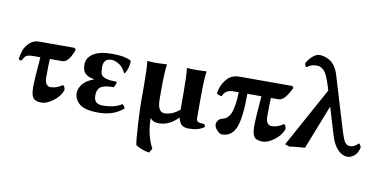

<svg xmlns="http://www.w3.org/2000/svg" viewBox="-84 -944 2821 1428"><g transform="rotate(10 1326.5 -230.5)"><path d="M183.1 -320.8H133.8Q95.7 -320.8 80.3 -313Q64.9 -305.2 49.8 -272.9Q31.7 -272.9 26.9 -280.8Q31.7 -314.9 41.7 -345.5Q51.8 -376 81.3 -405Q110.8 -434.1 153.8 -434.1H420.9L432.1 -421.9Q420.9 -384.8 398.9 -352.8Q377 -320.8 350.1 -320.8H254.9Q252 -284.7 252 -178.2Q252 -148.4 263.9 -131.8Q275.9 -115.2 293.9 -115.2Q341.8 -115.2 383.8 -146Q391.6 -145 396.7 -134Q401.9 -123 401.9 -109.9Q384.8 -62 336.4 -26.1Q288.1 9.8 250 9.8Q203.1 9.8 186 -12.2Q168.9 -34.2 168.9 -91.8Q168.9 -154.8 183.1 -320.8Z M707 -394Q647.9 -394 647.9 -328.1Q647.9 -292 654.5 -275.9Q661.1 -259.8 688.5 -250Q715.8 -240.2 774.9 -240.2Q774.9 -218.3 757.8 -195.8Q730 -195.8 712.4 -193.8Q694.8 -191.9 674.8 -184.3Q654.8 -176.8 644.8 -158.4Q634.8 -140.1 634.8 -110.8Q634.8 -47.9 698.7 -47.9Q792 -47.9 844.2 -83.5Q858.4 -77.1 866.7 -55.2Q793.5 9.8 679.7 9.8Q575.7 9.8 535.4 -24.7Q495.1 -59.1 495.1 -107.9Q495.1 -119.1 499 -132.1Q502.9 -145 512.9 -162.6Q522.9 -180.2 545.9 -197.5Q568.8 -214.8 603 -227.1V-230Q559.1 -236.8 537.1 -257.8Q515.1 -278.8 515.1 -325.2Q515.1 -376 563.5 -407.5Q611.8 -439 708 -439Q798.8 -439 846.7 -414.1L849.1 -411.1Q852.1 -391.6 844.5 -364Q836.9 -336.4 824.2 -314L816.9 -313Q798.3 -350.6 775.9 -367.7Q741.2 -394 707 -394Z M1110.8 -248V-170.9Q1110.8 -70.8 1163.6 -70.8Q1221.7 -70.8 1277.8 -118.2V-250Q1277.8 -373 1270.5 -429.2L1272.9 -432.1Q1307.1 -429.2 1340.8 -429.2Q1340.8 -429.2 1418 -432.1L1418.9 -429.2Q1410.2 -376 1409.7 -249V-80.1Q1409.7 -57.1 1422.6 -50.5Q1435.5 -43.9 1468.8 -43.9Q1476.6 -37.1 1478.5 -22.9Q1435.5 10.3 1359.9 9.8Q1326.7 9.8 1308.6 -5.1Q1290.5 -20 1280.8 -58.1H1278.8Q1214.8 9.8 1134.8 9.8Q1088.9 9.8 1069.8 -20Q1069.8 107.9 1121.6 205.1Q1113.8 214.8 1102.5 236.8Q1044.4 228 999.5 198.2Q992.7 168.5 985.6 51.8Q978.5 -64.9 978.5 -129.9V-249Q978.5 -373 971.7 -429.2L973.6 -432.1Q1007.8 -429.2 1041.5 -429.2L1118.7 -432.1L1119.6 -429.2Q1110.8 -376 1110.8 -248Z M2065.4 -436 2076.2 -423.8Q2027.3 -320.8 1984.4 -320.8H1924.3Q1921.4 -284.7 1921.4 -178.2Q1921.4 -148.4 1933.3 -131.8Q1945.3 -115.2 1963.4 -115.2Q2011.2 -115.2 2053.2 -146Q2061 -145 2066.2 -134Q2071.3 -123 2071.3 -109.9Q2054.2 -62 2005.9 -26.1Q1957.5 9.8 1919.4 9.8Q1872.6 9.8 1855.5 -12.2Q1838.4 -34.2 1838.4 -91.8Q1838.4 -154.8 1852.5 -320.8H1746.6Q1746.6 -138.7 1716.1 -64.5Q1685.5 9.8 1612.3 9.8Q1595.2 9.8 1574.5 -12.2Q1553.7 -34.2 1553.7 -55.2Q1553.7 -70.3 1563.7 -85.2Q1573.7 -100.1 1591.3 -104.5Q1606 -108.4 1615 -112.3Q1624 -116.2 1637.5 -130.1Q1650.9 -144 1658.9 -165.3Q1667 -186.5 1673.6 -226.6Q1680.2 -266.6 1681.2 -320.8H1648.4Q1611.3 -320.8 1592.3 -309.3Q1573.2 -297.9 1562.5 -272Q1554.7 -269 1539.6 -274.4Q1524.4 -279.8 1523.4 -286.1Q1530.3 -342.3 1566.9 -389.2Q1603.5 -436 1666.5 -436Z M2646 -75.2Q2637.2 -31.2 2611.8 -10Q2586.4 11.2 2560.1 11.2Q2521 11.2 2486.6 -23.9Q2452.1 -59.1 2432.1 -126L2369.6 -334L2238.3 0Q2142.1 6.8 2123 12.2L2088.4 0L2335 -449.2L2326.2 -478Q2311 -526.9 2296.6 -557.4Q2282.2 -587.9 2266.6 -599.4Q2251 -610.8 2241.7 -614Q2232.4 -617.2 2218.3 -617.2Q2173.3 -617.2 2147 -591.8Q2133.8 -595.7 2130.4 -619.1Q2146.5 -649.9 2173.3 -674.1Q2200.2 -698.2 2227.1 -698.2Q2242.2 -698.2 2258.8 -694.1Q2275.4 -689.9 2298.3 -678.5Q2321.3 -667 2341.8 -638.4Q2362.3 -609.9 2374 -568.8L2481 -213.9Q2508.8 -118.7 2523.9 -94.2Q2539.1 -69.8 2564 -69.8Q2601.1 -69.8 2626 -101.1Q2637.2 -99.1 2646 -75.2Z"/></g></svg>

Font: Linux Biolinum
Style: Bold
Weight: 700
Designer: Philipp H. Poll
Foundry: Philipp H. Poll
Version: Version 1.3.2 ; ttfautohint (v0.9)